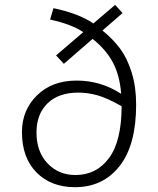

<svg xmlns="http://www.w3.org/2000/svg" viewBox="-20 -759 654 794"><path d="M456.1 -738.8 486.8 -705.1 403.8 -632.8Q448.2 -596.7 477.3 -557.1Q506.3 -517.6 524.7 -458.7Q543 -399.9 543 -326.2Q543 -159.2 474.4 -72Q405.8 15.1 290 15.1Q191.4 15.1 131.1 -45.7Q70.8 -106.4 70.8 -212.9Q70.8 -303.7 133.1 -364.7Q195.3 -425.8 296.9 -425.8Q397 -425.8 481 -371.1Q475.1 -448.7 446 -502.2Q417 -555.7 362.8 -598.1L244.1 -495.1L211.9 -529.8L324.2 -626Q277.8 -658.2 187 -678.2L201.2 -725.1Q304.7 -703.6 366.2 -662.1ZM130.9 -210.9Q130.9 -131.8 176.5 -83.5Q222.2 -35.2 292 -35.2Q378.9 -35.2 430.9 -105.5Q482.9 -175.8 482.9 -319.8Q424.3 -353 384.3 -364.5Q344.2 -376 303.2 -376Q222.2 -376 176.5 -331.5Q130.9 -287.1 130.9 -210.9Z"/></svg>

Font: IntelOne Mono Light
Style: Regular
Weight: 300
Designer: Fred Shallcrass
Foundry: Frere-Jones Type LLC
Version: Version 1.200;hotconv 1.1.0;makeotfexe 2.6.0;FJTRelease1.2